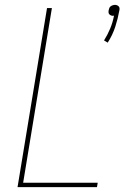

<svg xmlns="http://www.w3.org/2000/svg" viewBox="-20 -768 540 788"><path d="M422 -593 407 -602Q422 -626 432.5 -651.5Q443 -677 448 -704Q447 -704 446 -703.5Q445 -703 444 -703Q440 -703 436 -704.5Q432 -706 429 -709Q426 -712 425.5 -716.5Q425 -721 426 -726Q427 -730 428.5 -734.5Q430 -739 434 -742Q438 -745 443 -746.5Q448 -748 452 -748Q456 -748 460 -746.5Q464 -745 467 -742Q470 -739 470.5 -734.5Q471 -730 470 -726Q464 -692 453 -658Q442 -624 422 -593ZM52 0 173 -735H193L75 -18H381L378 0Z"/></svg>

Font: Iosevka Term Curly Thin
Style: Italic
Weight: 100
Italic angle: -9°
Designer: Belleve Invis
Foundry: Belleve Invis
Version: Version 32.3.0